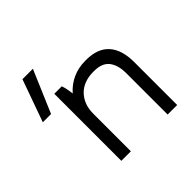

<svg xmlns="http://www.w3.org/2000/svg" viewBox="-172 -876 1053 1053"><g transform="rotate(-45 354.5 -350.0)"><path d="M201 0H275V-293Q275 -331 287 -360.5Q299 -390 320 -411Q341 -432 370.5 -443Q400 -454 436 -454H444Q505 -454 532.5 -419Q560 -384 560 -320V0H634V-333Q634 -428 589.5 -478Q545 -528 456 -528H449Q395 -528 350.5 -507.5Q306 -487 274 -450Q272 -467 268 -486.5Q264 -506 259 -520H201ZM46 -454H110L215 -700H134Z"/></g></svg>

Font: Fixel Variable
Style: Regular
Weight: 100
Width: 3
Designer: AlfaBravo + MacPaw
Foundry: Kyrylo Tkachov, Marchela Mozhyna, Serhii Makarenko, Maria Weinstein, Zakhar Kryvoshyya
Version: Version 1.211